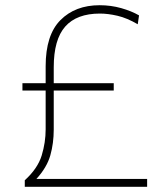

<svg xmlns="http://www.w3.org/2000/svg" viewBox="-20 -716 619 736"><path d="M75 0V-25Q124.5 -70 139.8 -120Q155 -170 155 -220V-369H66V-397H155V-462Q155 -582 211.8 -639Q268.5 -696 362 -696Q405 -696 444.8 -684.8Q484.5 -673.5 513 -657L508 -623Q467 -647 430.5 -655.5Q394 -664 363 -664Q274 -664 230 -614.2Q186 -564.5 186 -458V-397H416V-369H186V-219Q186 -167 173 -120.8Q160 -74.5 119.5 -30H544V0Z"/></svg>

Font: Heraclito Thin
Style: Regular
Weight: 100
Designer: Kostas Bartsokas (font) & Cristiano Sobral (main changes)
Foundry: Kostas Bartsokas (font) & Cristiano Sobral (main changes)
Version: Version 1.00;July 8, 2020;FontCreator 13.0.0.2655 64-bit